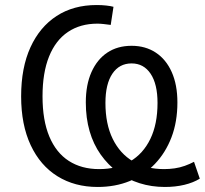

<svg xmlns="http://www.w3.org/2000/svg" viewBox="-20 -734 814 763"><path d="M368 9Q277 9 208.5 -33.5Q140 -76 102 -157Q64 -238 64 -351Q64 -465 101 -546Q138 -627 205 -670.5Q272 -714 364 -714Q385 -714 402.5 -712Q420 -710 431 -707L420 -635Q405 -637 391.5 -638.5Q378 -640 367 -640Q299 -640 250 -607Q201 -574 175 -509.5Q149 -445 149 -351Q149 -256 176 -191.5Q203 -127 253.5 -94.5Q304 -62 374 -62Q445 -62 497 -92.5Q549 -123 577.5 -182Q606 -241 606 -325Q606 -400 578.5 -441Q551 -482 503 -482Q454 -482 426.5 -441Q399 -400 399 -325Q399 -241 428 -182Q457 -123 509 -92.5Q561 -62 632 -62Q653 -62 674 -65Q695 -68 714.5 -75Q734 -82 751 -91L774 -24Q748 -8 712.5 0.5Q677 9 635 9Q582 9 534.5 -6Q487 -21 448 -50Q409 -79 380 -120Q351 -161 336 -213Q321 -265 321 -327Q321 -397 343.5 -447.5Q366 -498 406.5 -525Q447 -552 503 -552Q558 -552 599 -525Q640 -498 662.5 -447.5Q685 -397 685 -327Q685 -250 661.5 -188.5Q638 -127 595.5 -82.5Q553 -38 495.5 -14.5Q438 9 368 9Z"/></svg>

Font: Nunito Sans 10pt SemiCondensed
Style: Regular
Weight: 400
Width: 4
Designer: Vernon Adams
Foundry: Vernon Adams
Version: Version 3.101;gftools[0.9.27]